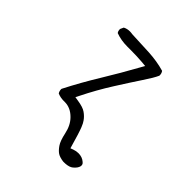

<svg xmlns="http://www.w3.org/2000/svg" viewBox="-171 -608 841 841"><g transform="rotate(45 250.0 -187.0)"><path d="M192.9 -437H216.3Q253.4 -437 288.1 -434.1L308.6 -432.1L298.8 -414.6Q255.4 -335.9 208 -258.5Q160.6 -181.2 120.6 -103Q120.1 -101.6 120.1 -100.6Q120.1 -88.9 126 -79.6Q143.6 -71.8 164.6 -71.8H171.4Q207 -71.8 235.8 -42.5Q260.7 -17.6 269.5 23.9Q277.8 63 290 80.6Q302.2 98.1 314.2 106.2Q326.2 114.3 350.1 117.7Q353.5 117.7 356.7 117.7Q359.9 117.7 364.7 117.4Q369.6 117.2 374.8 116.2Q379.9 115.2 384.8 113.8Q393.6 110.8 399.4 106Q416 92.3 419.4 78.1Q419.9 75.2 419.9 73.7Q419.9 70.3 418.9 67.4Q417.5 63 412.1 58.6Q396 44.4 372.1 44.4Q358.9 44.4 345.2 49.3L332 54.2Q310.1 -22.9 300.8 -45.4Q293.9 -63 286.6 -72.8Q275.9 -88.4 258.8 -100.1Q243.2 -111.3 207 -116.7L189 -119.6L197.3 -135.7Q232.4 -206.5 274.2 -272.5Q315.9 -338.4 344.2 -380.9Q372.6 -423.3 382.3 -445.3Q382.8 -446.8 382.8 -448.2Q382.8 -460.9 376 -469.7Q330.6 -482.9 278.3 -485.8Q226.1 -488.8 170.4 -490.7Q161.6 -492.2 154.3 -492.2Q137.2 -492.2 123.5 -484.9L116.7 -470.2Q116.2 -468.8 116.2 -466.6Q116.2 -464.4 116.7 -461.4Q117.7 -454.6 121.6 -449.2Q154.3 -437 192.9 -437Z"/></g></svg>

Font: NaikaiFont
Style: ExtraLight
Weight: 200
Version: Version 1.89